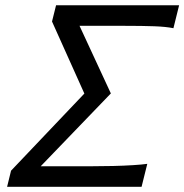

<svg xmlns="http://www.w3.org/2000/svg" viewBox="-20 -719 709 739"><path d="M406.7 -359.4 136.7 -79.1H332Q373.5 -79.1 415 -80.1Q456.5 -81.1 491.5 -83.3Q526.4 -85.4 546.9 -88.4L524.9 0H7.3L22.5 -62L304.7 -358.9L180.2 -636.2L195.8 -698.7H669.4L647.5 -610.4Q619.6 -616.2 574.5 -617.9Q529.3 -619.6 457 -619.6H286.1Z"/></svg>

Font: Andika
Style: Italic
Weight: 400
Italic angle: -14°
Designer: Victor Gaultney, Annie Olsen, Julie Remington, Don Collingsworth, Eric Hays, Becca Hirsbrunner
Foundry: SIL International
Version: Version 6.101